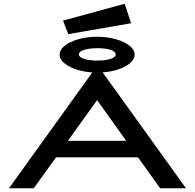

<svg xmlns="http://www.w3.org/2000/svg" viewBox="-20 -1004 1040 1024"><path d="M834 0 716 -165H279L160 0H28L484 -634H516L972 0ZM498 -470 342 -253H653ZM498 -617Q444 -617 398.5 -630Q353 -643 325.5 -665Q298 -687 298 -713Q298 -739 325.5 -760.5Q353 -782 398.5 -795Q444 -808 498 -808Q552 -808 597.5 -795Q643 -782 670.5 -760.5Q698 -739 698 -713Q698 -687 671 -665Q644 -643 598.5 -630Q553 -617 498 -617ZM500 -681Q543 -681 570 -690Q597 -699 597 -714Q597 -729 570 -738Q543 -747 500 -747Q456 -747 428.5 -738Q401 -729 401 -714Q401 -699 428.5 -690Q456 -681 500 -681ZM344 -822 316 -894 645 -984 679 -880Z"/></svg>

Font: Inconsolata UltraExpanded SemiBold
Style: Regular
Weight: 600
Width: 9
Monospace: yes
Designer: Raph Levien, Cyreal, Brenton Simpson
Foundry: Raph Levien, Cyreal, Google
Version: Version 3.001; ttfautohint (v1.8.2.53-6de2)